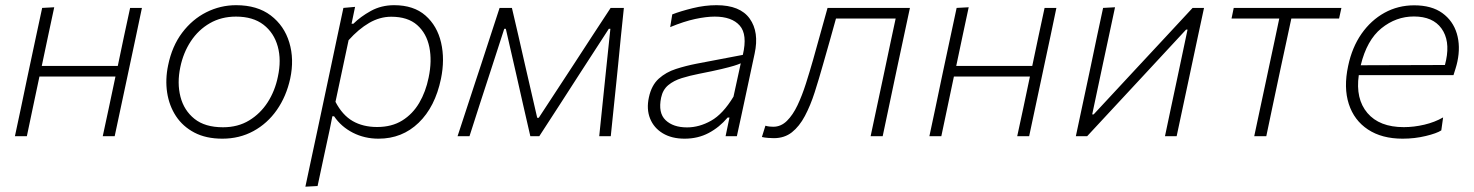

<svg xmlns="http://www.w3.org/2000/svg" viewBox="-20 -525 5682 740"><path d="M37.5 0Q49.5 -56 60.5 -108Q71.5 -160 84 -220.5L94.5 -270Q108 -333 119.2 -386Q130.5 -439 142.5 -494.5L189 -497Q177 -440.5 165.5 -387Q154 -333.5 141 -271H434Q447 -334 458.2 -386.5Q469.5 -439 481.5 -494.5H527Q515.5 -439 504.2 -386Q493 -333 479.5 -270L469 -220.5Q456 -160 445 -108Q434 -56 422 0H376Q388 -56 399.2 -108Q410.5 -160 423 -220.5L425 -230H132L130 -220.5Q117.5 -160 106.2 -108Q95 -56 83.5 0Z M837 9.5Q774 9.5 729.2 -14Q684.5 -37.5 658.2 -77.5Q632 -117.5 624.2 -168.2Q616.5 -219 628 -273.5Q643 -347 682 -398.8Q721 -450.5 775.2 -477.8Q829.5 -505 890 -505Q971.5 -505 1023.5 -465.5Q1075.5 -426 1095 -361.2Q1114.5 -296.5 1098.5 -222Q1083.5 -153.5 1047 -101.2Q1010.5 -49 956.8 -19.8Q903 9.5 837 9.5ZM839.5 -34.5Q897 -34.5 940.2 -60.8Q983.5 -87 1011.8 -131Q1040 -175 1051 -229.5Q1065 -293.5 1050.5 -346Q1036 -398.5 995.5 -429.8Q955 -461 889.5 -461Q833 -461 788.8 -435.5Q744.5 -410 715.5 -366Q686.5 -322 675 -266.5Q662 -205 675.5 -152.2Q689 -99.5 729.5 -67Q770 -34.5 839.5 -34.5Z M1157 194.5Q1169 138.5 1180.2 85.5Q1191.5 32.5 1204.5 -28L1256 -270.5Q1265.5 -316 1277.8 -373.8Q1290 -431.5 1303.5 -494.5L1348.5 -498.5L1335 -433.5H1342Q1369 -460.5 1409.2 -482.8Q1449.5 -505 1499 -505Q1574.5 -505 1619.8 -465.2Q1665 -425.5 1680 -360.8Q1695 -296 1679.5 -221Q1657 -113 1593.5 -51.8Q1530 9.5 1439 9.5Q1385 9.5 1340 -13.5Q1295 -36.5 1267.5 -77H1261L1251 -27Q1238 32.5 1227 84.2Q1216 136 1204 192ZM1433.5 -35.5Q1490 -35.5 1530.2 -60.5Q1570.5 -85.5 1595.8 -128.5Q1621 -171.5 1632 -226Q1645.5 -290 1634.8 -343.2Q1624 -396.5 1587.8 -428.5Q1551.5 -460.5 1488 -460.5Q1444 -460.5 1403 -436.8Q1362 -413 1323.5 -370L1273 -132.5Q1299.5 -81.5 1339.2 -58.5Q1379 -35.5 1433.5 -35.5Z M1743.5 0Q1779 -108.5 1812.5 -210.5L1835 -278.5Q1852.5 -332 1870.2 -386.5Q1888 -441 1905.5 -494.5H1953Q1965.5 -441.5 1978 -387.2Q1990.5 -333 2002.5 -279.5L2050.5 -71H2056.5L2193 -279.5Q2228.5 -334 2263.5 -387.8Q2298.5 -441.5 2333.5 -494.5H2384.5Q2379 -442 2373.2 -385.8Q2367.5 -329.5 2362.5 -277L2355.5 -208Q2350 -157 2344.8 -104.8Q2339.5 -52.5 2334 0H2289.5Q2296 -62.5 2302.5 -125.8Q2309 -189 2315.5 -251.5L2332.5 -414H2326.5L2215 -242Q2176 -181.5 2137 -121Q2098 -60.5 2058.5 0H2024Q2010 -60.5 1996.2 -121.2Q1982.5 -182 1969 -241.5L1929.5 -414H1923.5L1871.5 -253.5Q1851 -190.5 1830.2 -126.8Q1809.5 -63 1789.5 0Z M2618.5 9.5Q2569 9.5 2534.5 -11.2Q2500 -32 2485.5 -68.2Q2471 -104.5 2481 -150Q2491 -196.5 2519 -221.8Q2547 -247 2585.2 -259.2Q2623.5 -271.5 2664.5 -279.5L2843 -313.5Q2861.5 -392 2831 -426.5Q2800.5 -461 2734.5 -461Q2702.5 -461 2659.2 -451.8Q2616 -442.5 2563 -420.5L2571 -469.5Q2603 -482 2649.8 -493.5Q2696.5 -505 2741.5 -505Q2832.5 -505 2869.5 -453.2Q2906.5 -401.5 2888.5 -318.5Q2884 -297 2878.2 -270.5Q2872.5 -244 2865.5 -211L2850.5 -141Q2844 -110.5 2836.5 -75.8Q2829 -41 2820 0H2776.5L2791.5 -72H2784.5Q2753 -34.5 2711.5 -12.5Q2670 9.5 2618.5 9.5ZM2628 -34Q2675 -34 2720.8 -59.8Q2766.5 -85.5 2807 -152.5L2835 -281Q2825 -276.5 2808.8 -271.5Q2792.5 -266.5 2761.2 -259Q2730 -251.5 2674 -240.5Q2638.5 -233.5 2607.8 -224Q2577 -214.5 2555.8 -197Q2534.5 -179.5 2528 -148.5Q2516 -90 2545.2 -62Q2574.5 -34 2628 -34Z M2962.5 7.5Q2954 7.5 2940.2 6.5Q2926.5 5.5 2916.5 3L2930 -40.5Q2938 -38 2946.8 -37.2Q2955.5 -36.5 2960.5 -36.5Q2990 -36.5 3013 -59.2Q3036 -82 3053.8 -119.5Q3071.5 -157 3086 -202.5Q3100.5 -248 3113.5 -293.5Q3127.5 -344 3141.8 -395Q3156 -446 3169.5 -494.5H3487Q3475 -439 3463.8 -386Q3452.5 -333 3439 -270L3428.5 -220.5Q3416 -160 3404.8 -108Q3393.5 -56 3382 0H3335.5Q3347.5 -56 3358.5 -108Q3369.5 -160 3382.5 -220.5L3393 -270Q3404 -322.5 3413.2 -365.8Q3422.5 -409 3432 -453.5H3202Q3190 -410.5 3177.8 -366.8Q3165.5 -323 3152.5 -278Q3136.5 -221 3120 -169.5Q3103.5 -118 3082.2 -78Q3061 -38 3032.2 -15.2Q3003.5 7.5 2962.5 7.5Z M3562 0Q3574 -56 3585 -108Q3596 -160 3608.5 -220.5L3619 -270Q3632.5 -333 3643.8 -386Q3655 -439 3667 -494.5L3713.5 -497Q3701.5 -440.5 3690 -387Q3678.5 -333.5 3665.5 -271H3958.5Q3971.5 -334 3982.8 -386.5Q3994 -439 4006 -494.5H4051.5Q4040 -439 4028.8 -386Q4017.5 -333 4004 -270L3993.5 -220.5Q3980.5 -160 3969.5 -108Q3958.5 -56 3946.5 0H3900.5Q3912.5 -56 3923.8 -108Q3935 -160 3947.5 -220.5L3949.5 -230H3656.5L3654.5 -220.5Q3642 -160 3630.8 -108Q3619.5 -56 3608 0Z M4126.5 0Q4138.5 -56.5 4149.5 -108.2Q4160.5 -160 4173.5 -220.5L4184 -270Q4197 -333 4208.2 -385.8Q4219.5 -438.5 4231.5 -494.5L4277.5 -497Q4265.5 -441.5 4254.5 -389.2Q4243.5 -337 4230 -275L4189.5 -84H4195L4364.5 -266.5Q4416.5 -322 4470 -379.8Q4523.5 -437.5 4576.5 -494.5H4620.5Q4608.5 -438.5 4597.2 -386Q4586 -333.5 4572.5 -270L4562 -220.5Q4549 -160 4538 -108Q4527 -56 4515 0H4470Q4481.5 -55.5 4492.5 -106.8Q4503.5 -158 4516 -217L4557 -411H4551.5L4385.5 -232Q4332.5 -175 4278.2 -116.5Q4224 -58 4170 0Z M4814 0Q4826 -56.5 4837 -108.2Q4848 -160 4861 -220.5L4871.5 -270Q4883 -322.5 4892 -365.8Q4901 -409 4910.5 -453.5H4726.5L4735 -494.5H5150L5141 -453.5H4957Q4947.5 -409 4938.2 -365.8Q4929 -322.5 4917.5 -270L4907 -220.5Q4894.5 -160 4883.2 -108.2Q4872 -56.5 4860.5 0Z M5386 9.5Q5306 9.5 5252.5 -25.8Q5199 -61 5178.5 -124.2Q5158 -187.5 5176 -271Q5191 -342.5 5227.5 -394.8Q5264 -447 5316.2 -475.8Q5368.5 -504.5 5430.5 -504.5Q5497.5 -504.5 5538.8 -474.8Q5580 -445 5594.8 -395.8Q5609.5 -346.5 5597 -287.5Q5594.5 -275.5 5590 -261Q5585.5 -246.5 5582 -235.5H5217Q5204 -144 5250.2 -89.5Q5296.5 -35 5390.5 -35Q5429.5 -35 5469.8 -44.5Q5510 -54 5542 -72.5L5535 -22.5Q5517.5 -11 5475 -0.8Q5432.5 9.5 5386 9.5ZM5429.5 -461.5Q5360.5 -461.5 5304.2 -416Q5248 -370.5 5224.5 -273.5L5549 -274.5Q5551.5 -284.5 5553.5 -293.5Q5569 -369 5535.8 -415.2Q5502.5 -461.5 5429.5 -461.5Z"/></svg>

Font: Commissioner ExtraLight
Style: Italic
Weight: 200
Italic angle: -12°
Designer: Kostas Bartsokas
Foundry: Kostas Bartsokas
Version: Version 1.000; ttfautohint (v1.8.3)